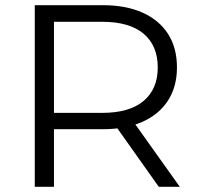

<svg xmlns="http://www.w3.org/2000/svg" viewBox="-20 -720 763 740"><path d="M114 0V-700H376Q465 -700 529 -671.5Q593 -643 627.5 -589.5Q662 -536 662 -460Q662 -386 627.5 -332.5Q593 -279 529 -250.5Q465 -222 376 -222H155L188 -256V0ZM592 0 412 -254H492L673 0ZM188 -250 155 -285H374Q479 -285 533.5 -331Q588 -377 588 -460Q588 -544 533.5 -590Q479 -636 374 -636H155L188 -671Z"/></svg>

Font: MOST Montserrat
Style: Regular
Weight: 400
Designer: Julieta Ulanovsky
Foundry: Julieta Ulanovsky
Version: Version 8.000;March 11, 2024;FontCreator 15.0.0.2926 64-bit